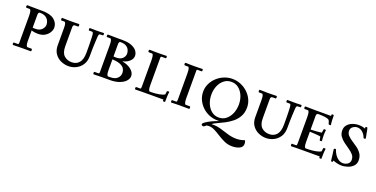

<svg xmlns="http://www.w3.org/2000/svg" viewBox="-23 -1235 4309 2202"><g transform="rotate(20 2131.0 -134.0)"><path d="M191 -97Q191 -64 197 -47.5Q203 -31 211 -31H261Q265 -31 267 -25Q269 -19 269 -14Q269 -9 267.5 -4.5Q266 0 264 0H154Q126 0 109.5 0.5Q93 1 79.5 1.5Q66 2 47 2Q44 2 42 -3.5Q40 -9 40 -13Q40 -18 41.5 -23Q43 -28 45 -28H94Q106 -28 106 -45V-373Q106 -452 84 -452H49Q38 -452 38 -467Q38 -473 40.5 -478Q43 -483 47 -483Q47 -483 73 -482.5Q99 -482 140.5 -481.5Q182 -481 228 -481Q326 -481 375 -442Q424 -403 424 -345Q424 -318 406.5 -288Q389 -258 355 -237Q321 -216 271 -216Q253 -216 233 -218.5Q213 -221 191 -228ZM211 -451Q191 -451 191 -418V-262Q199 -261 207 -260.5Q215 -260 224 -260Q275 -260 302 -288Q329 -316 329 -349Q329 -372 317.5 -395.5Q306 -419 280.5 -435Q255 -451 211 -451Z M926 -421Q925 -405 921.5 -340Q918 -275 918 -180Q918 -116 890 -73.5Q862 -31 818 -9Q774 13 725 13Q678 13 633 -7Q588 -27 559 -68Q530 -109 530 -170V-378Q530 -420 524 -436Q518 -452 508 -452H473Q469 -452 467 -457Q465 -462 465 -468Q465 -483 473 -483Q496 -483 522 -482Q548 -481 570 -481Q616 -481 637 -482Q658 -483 675 -483Q683 -483 683 -466Q683 -452 675 -452H644Q626 -452 620.5 -445Q615 -438 615 -419V-190Q615 -110 652.5 -76Q690 -42 746 -42Q802 -42 835.5 -81Q869 -120 869 -205Q869 -261 868.5 -292.5Q868 -324 867.5 -344.5Q867 -365 866 -387Q865 -429 860 -440.5Q855 -452 850 -452H810Q804 -452 804 -469Q804 -474 805 -478Q806 -482 810 -482Q832 -482 852.5 -481.5Q873 -481 895 -481Q926 -481 939 -481.5Q952 -482 959 -482.5Q966 -483 977 -483Q981 -483 982.5 -479Q984 -475 984 -470Q984 -454 977 -454H956Q937 -454 932.5 -447Q928 -440 926 -421Z M1138 0Q1110 0 1093.5 0.5Q1077 1 1063.5 1.5Q1050 2 1031 2Q1028 2 1026 -3.5Q1024 -9 1024 -13Q1024 -18 1025.5 -23Q1027 -28 1029 -28H1078Q1090 -28 1090 -45V-373Q1090 -452 1068 -452H1033Q1022 -452 1022 -467Q1022 -473 1024.5 -478Q1027 -483 1031 -483Q1031 -483 1057 -482.5Q1083 -482 1124.5 -481.5Q1166 -481 1212 -481Q1277 -481 1320 -463.5Q1363 -446 1384 -418Q1405 -390 1405 -358Q1405 -332 1389 -310Q1373 -288 1347 -273Q1321 -258 1292 -252V-250Q1358 -238 1400.5 -203.5Q1443 -169 1443 -126Q1443 -93 1416.5 -64Q1390 -35 1341.5 -17.5Q1293 0 1227 0ZM1195 -451Q1175 -451 1175 -418V-269Q1183 -268 1191 -267.5Q1199 -267 1208 -267Q1259 -267 1285 -293Q1311 -319 1311 -352Q1311 -375 1300 -398Q1289 -421 1264 -436Q1239 -451 1195 -451ZM1336 -126Q1336 -152 1323 -175Q1310 -198 1275.5 -214Q1241 -230 1175 -233V-97Q1175 -64 1181 -48Q1187 -32 1195 -32H1222Q1278 -32 1307 -59Q1336 -86 1336 -126Z M1684 -107Q1684 -65 1690 -48.5Q1696 -32 1704 -32H1730Q1777 -33 1819.5 -41Q1862 -49 1882 -63L1887 -102Q1888 -105 1893.5 -106.5Q1899 -108 1903 -108Q1908 -108 1912 -107Q1916 -106 1915 -102Q1911 -76 1910 -43.5Q1909 -11 1909 16Q1909 19 1904.5 20Q1900 21 1897 21Q1893 21 1887.5 20Q1882 19 1882 16V0H1710Q1649 0 1616 0.5Q1583 1 1567 1.5Q1551 2 1540 2Q1536 2 1534.5 -4Q1533 -10 1533 -14Q1533 -19 1534.5 -23.5Q1536 -28 1539 -28H1584Q1595 -28 1597 -33Q1599 -38 1599 -57V-372Q1599 -414 1593.5 -433Q1588 -452 1579 -452H1543Q1531 -452 1531 -467Q1531 -483 1542 -483Q1561 -483 1587 -481.5Q1613 -480 1640 -481Q1658 -481 1682.5 -481.5Q1707 -482 1725.5 -482.5Q1744 -483 1744 -483Q1747 -483 1749 -478Q1751 -473 1751 -468Q1751 -454 1743 -454H1697Q1690 -454 1687 -451Q1684 -448 1684 -438Z M2123 -107Q2123 -65 2129 -48Q2135 -31 2143 -31H2193Q2196 -31 2198.5 -26Q2201 -21 2201 -14Q2201 -9 2199.5 -4.5Q2198 0 2195 0Q2177 0 2148 -0.5Q2119 -1 2079 -1Q2031 -1 2011 0.5Q1991 2 1979 2Q1975 2 1973.5 -4Q1972 -10 1972 -14Q1972 -19 1973.5 -23.5Q1975 -28 1978 -28H2023Q2034 -28 2036 -33Q2038 -38 2038 -57V-372Q2038 -414 2032.5 -433Q2027 -452 2018 -452H1982Q1970 -452 1970 -467Q1970 -483 1981 -483Q2000 -483 2026 -481.5Q2052 -480 2079 -481Q2097 -481 2121.5 -481.5Q2146 -482 2164.5 -482.5Q2183 -483 2183 -483Q2186 -483 2188 -478Q2190 -473 2190 -468Q2190 -454 2182 -454H2136Q2129 -454 2126 -451Q2123 -448 2123 -438Z M2547 -494Q2600 -494 2648.5 -474Q2697 -454 2734.5 -419Q2772 -384 2793.5 -338.5Q2815 -293 2815 -242Q2815 -178 2789 -131.5Q2763 -85 2723 -53Q2683 -21 2639 2Q2595 25 2557.5 41.5Q2520 58 2500 73L2501 77L2517 76Q2566 76 2615.5 91Q2665 106 2716 121.5Q2767 137 2822 137Q2871 137 2921 118Q2931 139 2931 159Q2931 199 2893 217Q2855 235 2805 235Q2753 235 2709.5 215.5Q2666 196 2627 171Q2588 146 2551 126.5Q2514 107 2475 107Q2463 107 2449 110Q2449 110 2443.5 114Q2438 118 2431 125Q2424 132 2414 132Q2407 132 2399.5 128Q2392 124 2392 114Q2392 103 2417.5 85Q2443 67 2482.5 48Q2522 29 2563 15V13H2547Q2492 13 2443.5 -7Q2395 -27 2358 -62.5Q2321 -98 2300 -144Q2279 -190 2279 -242Q2279 -293 2300.5 -338.5Q2322 -384 2359.5 -419Q2397 -454 2445.5 -474Q2494 -494 2547 -494ZM2547 -458Q2497 -458 2459 -428.5Q2421 -399 2400 -350Q2379 -301 2379 -242Q2379 -183 2400 -133Q2421 -83 2459 -53Q2497 -23 2547 -23Q2598 -23 2635.5 -53Q2673 -83 2694 -133Q2715 -183 2715 -242Q2715 -301 2694 -350Q2673 -399 2635.5 -428.5Q2598 -458 2547 -458Z M3337 -421Q3336 -405 3332.5 -340Q3329 -275 3329 -180Q3329 -116 3301 -73.5Q3273 -31 3229 -9Q3185 13 3136 13Q3089 13 3044 -7Q2999 -27 2970 -68Q2941 -109 2941 -170V-378Q2941 -420 2935 -436Q2929 -452 2919 -452H2884Q2880 -452 2878 -457Q2876 -462 2876 -468Q2876 -483 2884 -483Q2907 -483 2933 -482Q2959 -481 2981 -481Q3027 -481 3048 -482Q3069 -483 3086 -483Q3094 -483 3094 -466Q3094 -452 3086 -452H3055Q3037 -452 3031.5 -445Q3026 -438 3026 -419V-190Q3026 -110 3063.5 -76Q3101 -42 3157 -42Q3213 -42 3246.5 -81Q3280 -120 3280 -205Q3280 -261 3279.5 -292.5Q3279 -324 3278.5 -344.5Q3278 -365 3277 -387Q3276 -429 3271 -440.5Q3266 -452 3261 -452H3221Q3215 -452 3215 -469Q3215 -474 3216 -478Q3217 -482 3221 -482Q3243 -482 3263.5 -481.5Q3284 -481 3306 -481Q3337 -481 3350 -481.5Q3363 -482 3370 -482.5Q3377 -483 3388 -483Q3392 -483 3393.5 -479Q3395 -475 3395 -470Q3395 -454 3388 -454H3367Q3348 -454 3343.5 -447Q3339 -440 3337 -421Z M3586 -254Q3618 -255 3647.5 -257Q3677 -259 3697 -261.5Q3717 -264 3719 -265L3726 -307Q3728 -312 3740 -312Q3743 -312 3748 -310.5Q3753 -309 3753 -305Q3751 -289 3750 -274.5Q3749 -260 3749 -243Q3749 -228 3750 -210.5Q3751 -193 3753 -176Q3753 -173 3747.5 -171.5Q3742 -170 3737 -170Q3733 -170 3729.5 -171Q3726 -172 3726 -174L3718 -217Q3716 -219 3696.5 -221Q3677 -223 3648 -225Q3619 -227 3586 -228V-107Q3586 -65 3592 -48.5Q3598 -32 3606 -32H3638Q3685 -33 3727.5 -41Q3770 -49 3790 -63L3795 -102Q3796 -105 3801.5 -106.5Q3807 -108 3811 -108Q3816 -108 3820 -107Q3824 -106 3823 -102Q3819 -76 3818 -43.5Q3817 -11 3817 16Q3817 19 3812.5 20Q3808 21 3805 21Q3801 21 3795.5 20Q3790 19 3790 16V0H3612Q3551 0 3518 0.5Q3485 1 3469 1.5Q3453 2 3442 2Q3438 2 3436.5 -4Q3435 -10 3435 -14Q3435 -19 3436.5 -23.5Q3438 -28 3441 -28H3486Q3497 -28 3499 -33Q3501 -38 3501 -57V-372Q3501 -414 3495.5 -433Q3490 -452 3481 -452H3445Q3433 -452 3433 -467Q3433 -483 3444 -483Q3463 -483 3490.5 -482Q3518 -481 3546 -481H3753V-497Q3753 -500 3757 -501.5Q3761 -503 3765 -503Q3769 -503 3774.5 -501.5Q3780 -500 3780 -497Q3780 -470 3781.5 -438Q3783 -406 3787 -384Q3788 -381 3784 -379.5Q3780 -378 3776 -378Q3772 -378 3765.5 -379.5Q3759 -381 3759 -384Q3755 -398 3749.5 -414Q3744 -430 3732 -436Q3713 -443 3685 -447Q3657 -451 3610 -451Q3596 -450 3591 -442.5Q3586 -435 3586 -418Z M4169 -478Q4168 -483 4167.5 -486.5Q4167 -490 4167 -492Q4167 -501 4177 -501Q4185 -501 4188.5 -498.5Q4192 -496 4194 -485Q4199 -469 4200.5 -456.5Q4202 -444 4204 -432Q4207 -419 4209.5 -408.5Q4212 -398 4215 -375Q4215 -367 4202 -367Q4198 -367 4194 -368.5Q4190 -370 4188 -375Q4175 -412 4147 -436Q4119 -460 4084 -461Q4056 -461 4030.5 -443Q4005 -425 4005 -393Q4005 -361 4027 -337Q4049 -313 4082 -292Q4115 -271 4148 -247Q4181 -223 4203 -190Q4225 -157 4225 -109Q4225 -68 4199.5 -41Q4174 -14 4135.5 -0.5Q4097 13 4057 13Q4029 13 4000.5 5.5Q3972 -2 3954 -10Q3954 1 3952.5 4Q3951 7 3942 9H3938Q3930 9 3929 1Q3926 -34 3921.5 -62.5Q3917 -91 3912 -133Q3912 -138 3917 -140.5Q3922 -143 3928 -143Q3937 -143 3938 -138Q3947 -108 3965 -80.5Q3983 -53 4009 -35.5Q4035 -18 4066 -18Q4095 -18 4121.5 -35.5Q4148 -53 4148 -89Q4148 -124 4126 -149.5Q4104 -175 4071.5 -197Q4039 -219 4006.5 -243Q3974 -267 3952 -297Q3930 -327 3930 -370Q3930 -410 3953 -437Q3976 -464 4012.5 -478Q4049 -492 4090 -492Q4115 -492 4135.5 -487.5Q4156 -483 4169 -478Z"/></g></svg>

Font: Sedan SC
Style: Regular
Weight: 400
Designer: Sebastian Salazar
Foundry: Sebastian Salazar
Version: Version 1.100; ttfautohint (v1.8.4.7-5d5b)